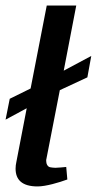

<svg xmlns="http://www.w3.org/2000/svg" viewBox="-31 -663 348 690"><path d="M-11 -233 65 -274 28 -82C26 -73 25 -65 25 -57C25 -18 47 7 104 7C134 7 181 -7 211 -18L207 -63C194 -62 180 -60 168 -60C161 -60 155 -61 149 -62C140 -64 135 -74 135 -85C135 -88 135 -90 136 -93L184 -339L283 -385L297 -462L198 -409L243 -643H137L79 -345L4 -308Z"/></svg>

Font: KpSans
Style: BoldItalic
Weight: 700
Italic angle: -11°
Version: Version 0.66